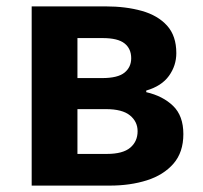

<svg xmlns="http://www.w3.org/2000/svg" viewBox="-20 -580 633 600"><path d="M79 0V-560H311Q373 -560 423 -546Q473 -532 502 -500Q531 -468 531 -414Q531 -375 508 -343Q485 -311 437 -297V-292Q489 -280 521 -249Q553 -218 553 -161Q553 -104 522 -68.5Q491 -33 439 -16.5Q387 0 323 0ZM222 -336H299Q348 -336 369 -353Q390 -370 390 -398Q390 -428 369 -444.5Q348 -461 301 -461H222ZM222 -99H314Q364 -99 387 -118.5Q410 -138 410 -170Q410 -200 386 -219.5Q362 -239 311 -239H222Z"/></svg>

Font: Source Han Sans CN Bold
Style: Bold
Weight: 700
Designer: Ryoko NISHIZUKA 西塚涼子 (kana & ideographs); Paul D. Hunt (Latin, Greek & Cyrillic); Wenlong ZHANG 张文龙 (bopomofo); Sandoll 
Foundry: Adobe Systems Incorporated
Version: Version 1.00;May 30, 2023;FontCreator 11.5.0.2422 32-bit